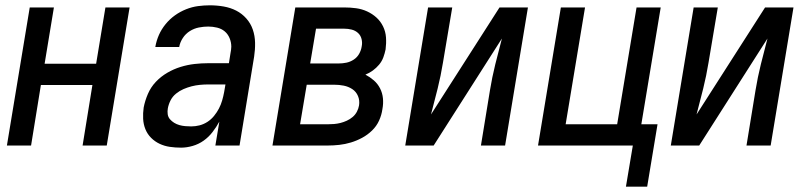

<svg xmlns="http://www.w3.org/2000/svg" viewBox="-20 -548 3040 723"><path d="M6 0 92 -520H183L148 -308H342L377 -520H468L382 0H291L328 -228H134L97 0Z M662 8Q640 8 619.5 5Q599 2 581 -6.5Q563 -15 549 -29Q535 -43 527.5 -61.5Q520 -80 519 -101Q518 -122 521 -143Q526 -169 537 -194.5Q548 -220 567 -240Q586 -260 610 -274Q634 -288 660 -296Q686 -304 712 -307Q738 -310 764 -310H842L848 -348Q849 -354 850 -360Q851 -366 851 -372Q851 -389 844.5 -404.5Q838 -420 826 -430Q814 -440 797.5 -444Q781 -448 764 -448Q747 -448 729 -444.5Q711 -441 695 -431Q679 -421 668.5 -405Q658 -389 655 -372V-371H565V-372Q569 -395 578.5 -416.5Q588 -438 603.5 -457Q619 -476 638.5 -490Q658 -504 680.5 -513Q703 -522 725.5 -525Q748 -528 770 -528Q797 -528 822.5 -523.5Q848 -519 869.5 -508Q891 -497 907.5 -478.5Q924 -460 932 -436.5Q940 -413 940.5 -387Q941 -361 937 -335L882 0H791L806 -90Q795 -70 780.5 -51Q766 -32 747 -18.5Q728 -5 705.5 1.5Q683 8 662 8ZM700 -72Q716 -72 731.5 -76Q747 -80 761 -89Q775 -98 786 -111.5Q797 -125 804.5 -139.5Q812 -154 816.5 -169.5Q821 -185 824 -201L829 -230H764Q749 -230 733 -228.5Q717 -227 701.5 -223Q686 -219 671 -212.5Q656 -206 643 -195.5Q630 -185 622.5 -170.5Q615 -156 612 -140Q610 -129 611.5 -118Q613 -107 620 -99Q627 -91 636 -85.5Q645 -80 655.5 -77Q666 -74 677.5 -73Q689 -72 700 -72Z M1214 0H1006L1092 -520H1276Q1299 -520 1321 -517Q1343 -514 1362.5 -505Q1382 -496 1397.5 -482Q1413 -468 1422.5 -448.5Q1432 -429 1433.5 -407Q1435 -385 1432 -362Q1429 -347 1423.5 -332Q1418 -317 1407.5 -304.5Q1397 -292 1384 -282.5Q1371 -273 1356 -267Q1373 -258 1387.5 -245.5Q1402 -233 1411 -215.5Q1420 -198 1422 -178Q1424 -158 1420 -137Q1417 -115 1407.5 -94Q1398 -73 1381 -56.5Q1364 -40 1343.5 -29Q1323 -18 1301.5 -11.5Q1280 -5 1258 -2.5Q1236 0 1214 0ZM1148 -309H1255Q1270 -309 1284.5 -312Q1299 -315 1312 -323.5Q1325 -332 1332.5 -345.5Q1340 -359 1342 -373Q1345 -387 1341.5 -401Q1338 -415 1328 -424Q1318 -433 1304.5 -436.5Q1291 -440 1276 -440H1170ZM1110 -80H1214Q1226 -80 1238 -81Q1250 -82 1262 -85Q1274 -88 1286 -93.5Q1298 -99 1308 -107.5Q1318 -116 1324 -127.5Q1330 -139 1332 -151Q1335 -170 1328 -186.5Q1321 -203 1306.5 -212.5Q1292 -222 1274.5 -225.5Q1257 -229 1238 -229H1135Z M1506 0 1592 -520H1683L1648 -312Q1640 -263 1628 -214.5Q1616 -166 1603 -117L1861 -520H1968L1882 0H1791L1825 -208Q1833 -257 1845 -305.5Q1857 -354 1870 -403L1613 0Z M2337 155 2363 0H2006L2092 -520H2183L2110 -80H2304L2377 -520H2468L2395 -80H2456L2417 155Z M2506 0 2592 -520H2683L2648 -312Q2640 -263 2628 -214.5Q2616 -166 2603 -117L2861 -520H2968L2882 0H2791L2825 -208Q2833 -257 2845 -305.5Q2857 -354 2870 -403L2613 0Z"/></svg>

Font: Iosevka Medium Oblique
Style: Regular
Weight: 500
Italic angle: -9°
Monospace: yes
Designer: Belleve Invis
Foundry: Belleve Invis
Version: Version 32.5.0; ttfautohint (v1.8.4)